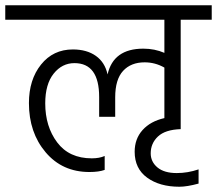

<svg xmlns="http://www.w3.org/2000/svg" viewBox="-40 -654 825 730"><path d="M647 -579H765V-634H-20V-579H585V-453C560.3 -463.7 533.7 -469 505 -469C429 -469 383.7 -436.3 369 -371C362.3 -401.7 347.5 -425.2 324.5 -441.5C301.5 -457.8 272.3 -466 237 -466C187 -466 146.7 -446.8 116 -408.5C85.3 -370.2 70 -321.3 70 -262C70 -187.3 91.2 -125 133.5 -75C175.8 -25 231.3 0 300 0C324 0 343.3 -2.7 358 -8V-61C344.7 -55 328.3 -52 309 -52C251.7 -52 207.8 -72.2 177.5 -112.5C147.2 -152.8 132 -202.3 132 -261C132 -309.7 142.7 -347.3 164 -374C185.3 -400.7 211.7 -414 243 -414C305.7 -414 337 -371 337 -285V-210H398V-284C398 -329.3 408 -362.8 428 -384.5C448 -406.2 475.3 -417 510 -417C536.7 -417 561.7 -410.3 585 -397V-205C549.7 -197 522 -181.8 502 -159.5C482 -137.2 472 -109.7 472 -77C472 -34.3 487.8 -1.5 519.5 21.5C551.2 44.5 592 56 642 56C661.3 56 685.7 52 715 44V-10C687.7 -0.7 660 4 632 4C600 4 575.5 -3.2 558.5 -17.5C541.5 -31.8 533 -49.7 533 -71C533 -96.3 542.2 -117.7 560.5 -135C578.8 -152.3 607.7 -161.7 647 -163Z"/></svg>

Font: Hind Light
Style: Regular
Weight: 300
Designer: Manushi Parikh, Satya Rajpurohit
Foundry: Indian Type Foundry
Version: Version 1.201;PS 1.0;hotconv 1.0.78;makeotf.lib2.5.61930; tt